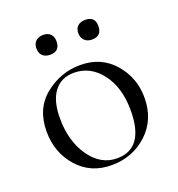

<svg xmlns="http://www.w3.org/2000/svg" viewBox="-109 -650 698 754"><g transform="rotate(-20 240.0 -273.5)"><path d="M153 -477Q133 -477 121.5 -488Q110 -499 110 -519Q110 -538 121.5 -549Q133 -560 153 -560Q172 -560 183 -549Q194 -538 194 -519Q194 -477 153 -477ZM328 -477Q308 -477 296.5 -488.5Q285 -500 285 -519Q285 -538 296.5 -548.5Q308 -559 328 -559Q369 -559 369 -519Q369 -477 328 -477ZM232 13Q145 13 90.5 -48.5Q36 -110 36 -198Q36 -294 101.5 -346.5Q167 -399 249 -399Q336 -399 389.5 -337.5Q443 -276 443 -193Q443 -101 381.5 -44Q320 13 232 13ZM261 -5Q375 -5 375 -164Q375 -260 329.5 -319.5Q284 -379 215 -379Q162 -379 132.5 -340.5Q103 -302 103 -229Q103 -134 148 -69.5Q193 -5 261 -5Z"/></g></svg>

Font: Cormorant
Style: Regular
Weight: 400
Designer: Christian Thalmann (Catharsis Fonts)
Version: Version 1.000;PS 001.000;hotconv 1.0.70;makeotf.lib2.5.58329